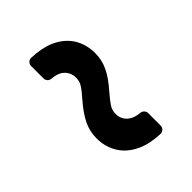

<svg xmlns="http://www.w3.org/2000/svg" viewBox="-4 -631 682 682"><g transform="rotate(45 336.5 -290.5)"><path d="M379.3 -200.3Q348 -215.6 310.7 -248.2Q288.4 -268.1 273.1 -277.7Q259.6 -286.6 240.8 -286.6Q214.8 -286.6 197.4 -267Q183.9 -251.8 181.8 -221.6Q181.1 -213.4 175.1 -208.1Q169 -202.8 160.9 -202.8H99.1Q90.2 -202.8 84.2 -209Q78.1 -215.2 78.5 -224.1Q80.3 -274.9 95.5 -310.4Q114.3 -353 148.8 -375Q183.6 -396.3 227.6 -396.3Q262.8 -396.3 292.3 -381.7Q322.1 -368.3 361.5 -333.1Q383.2 -314.6 398.4 -304.3Q413 -294.7 431.8 -294.7Q458.8 -294.7 475.5 -315.3Q488.6 -331.7 490.8 -359.4Q491.5 -367.5 497.5 -373Q503.6 -378.6 511.7 -378.6H573.5Q582.4 -378.6 588.6 -372.3Q594.8 -366.1 594.5 -357.2Q592.7 -306.1 576.7 -271.3Q557.5 -228.3 523.1 -207Q488.6 -185.4 445.3 -185.4Q409.8 -185.4 379.3 -200.3Z"/></g></svg>

Font: DeltaSans SemiBold
Style: Regular
Weight: 600
Designer: Rasmus Andersson
Foundry: rsms
Version: Version 3.012